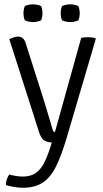

<svg xmlns="http://www.w3.org/2000/svg" viewBox="-20 -670 489 908"><path d="M295 -17Q271 64 245.5 116Q220 168 183 193Q146 218 87 218Q67.5 218 44.2 213.8Q21 209.5 8 205Q7.5 192 12.5 177.5Q17.5 163 24 155Q34 158.5 52.8 161.8Q71.5 165 88 165Q127 165 151.5 146.5Q176 128 192 94Q208 60 222 14L225 4Q200.5 2.5 187.2 -7.2Q174 -17 165 -44L24 -485Q37.5 -491 47.2 -494Q57 -497 65 -497Q77 -497 86.5 -490.2Q96 -483.5 102 -464L183 -210Q191.5 -183 200 -154.5Q208.5 -126 216.2 -99.8Q224 -73.5 230 -53Q232.5 -46 240 -46L364 -491Q371.5 -492.5 380.2 -493.2Q389 -494 397 -494Q407 -494 415.8 -492.8Q424.5 -491.5 431 -489L433 -486ZM91 -607.5Q91 -616.5 92.8 -625.8Q94.5 -635 97.5 -641Q103.5 -645 115.2 -647.2Q127 -649.5 136 -649.5Q145 -649.5 156.8 -647.2Q168.5 -645 174.5 -641Q177.5 -635 179.2 -625.8Q181 -616.5 181 -607.5Q181 -598.5 179.2 -589.2Q177.5 -580 174.5 -574Q168.5 -570.5 156.8 -568Q145 -565.5 136 -565.5Q127 -565.5 115.2 -568Q103.5 -570.5 97.5 -574Q94.5 -580 92.8 -589.2Q91 -598.5 91 -607.5ZM267 -607.5Q267 -616.5 268.8 -625.8Q270.5 -635 273.5 -641Q279.5 -645 291.2 -647.2Q303 -649.5 312 -649.5Q321 -649.5 332.8 -647.2Q344.5 -645 350.5 -641Q353.5 -635 355.2 -625.8Q357 -616.5 357 -607.5Q357 -598.5 355.2 -589.2Q353.5 -580 350.5 -574Q344.5 -570.5 332.8 -568Q321 -565.5 312 -565.5Q303 -565.5 291.2 -568Q279.5 -570.5 273.5 -574Q270.5 -580 268.8 -589.2Q267 -598.5 267 -607.5Z"/></svg>

Font: Signika Negative Light Light
Style: Regular
Weight: 300
Version: Version 2.001